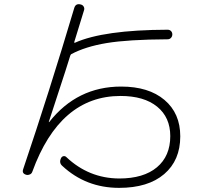

<svg xmlns="http://www.w3.org/2000/svg" viewBox="-20 -825 1040 920"><path d="M106.4 12.7Q84 6.8 90.8 -13.7Q216.8 -386.7 335.9 -787.1Q342.8 -809.6 366.2 -803.7Q376 -801.8 380.9 -793.5Q385.7 -785.2 382.8 -776.4Q368.2 -726.6 335.9 -624Q335 -622.1 336.4 -620.6Q337.9 -619.1 338.9 -620.1Q475.6 -681.6 783.2 -682.6Q793 -682.6 799.3 -676.3Q805.7 -669.9 805.7 -660.2Q805.7 -650.4 799.3 -643.6Q793 -636.7 783.2 -636.7Q593.8 -635.7 491.2 -618.7Q388.7 -601.6 321.3 -565.4Q318.4 -563.5 316.4 -557.6Q297.9 -497.1 259.8 -381.8Q221.7 -266.6 213.9 -241.2Q213.9 -238.3 215.8 -240.2Q349.6 -410.2 560.5 -410.2Q692.4 -410.2 768.1 -346.2Q843.8 -282.2 843.8 -171.9Q843.8 -56.6 766.6 9.3Q689.5 75.2 550.8 75.2Q391.6 75.2 278.3 -30.3Q261.7 -44.9 272.5 -67.4Q276.4 -75.2 284.2 -76.7Q292 -78.1 297.9 -72.3Q405.3 29.3 550.8 30.3Q668 30.3 731.9 -23.4Q795.9 -77.1 795.9 -172.9Q795.9 -262.7 732.9 -314Q669.9 -365.2 557.6 -365.2Q266.6 -365.2 134.8 -2Q131.8 6.8 123.5 10.7Q115.2 14.6 106.4 12.7Z"/></svg>

Font: Rounded-L Mgen+ 1m light
Style: Regular
Weight: 200
Designer: [Source Han Sans]
Ryoko NISHIZUKA  (kana & ideographs); Paul D. Hunt (Latin, Greek & Cyrillic); Wenlong ZHANG  (bopomofo
Version: Version 1.059.20150602